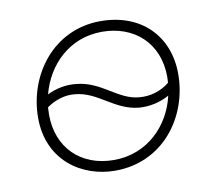

<svg xmlns="http://www.w3.org/2000/svg" viewBox="-64 -599 766 679"><g transform="rotate(-10 318.5 -260.0)"><path d="M419 -200C456 -197 494 -205 528 -224C504 -119 420 -33 300 -33C179 -33 101 -114 101 -230L102 -257C133 -279 169 -290 204 -286C285 -279 332 -208 419 -200ZM298 5C469 5 576 -138 576 -294C576 -429 484 -525 337 -525C168 -525 61 -380 61 -226C61 -73 178 5 298 5ZM110 -302C137 -405 219 -487 336 -487C450 -487 536 -413 536 -290L535 -269C505 -244 465 -232 426 -236C350 -242 304 -313 214 -321C179 -325 142 -318 110 -302Z"/></g></svg>

Font: Fixel Display 20240404 ExLight
Style: Italic
Weight: 200
Italic angle: -10°
Designer: AlfaBravo + MacPaw
Foundry: Kyrylo Tkachov, Marchela Mozhyna, Serhii Makarenko, Maria Weinstein, Zakhar Kryvoshyya
Version: Version 1.211;Glyphs 3.2 (3225)